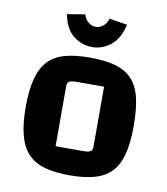

<svg xmlns="http://www.w3.org/2000/svg" viewBox="-80 -762 731 842"><g transform="rotate(10 285.5 -341.5)"><path d="M286 12Q219 12 173 -1.5Q127 -15 99 -45.5Q71 -76 58 -126.5Q45 -177 45 -250Q45 -324 58 -374.5Q71 -425 99 -455.5Q127 -486 173 -499Q219 -512 286 -512Q353 -512 399 -499Q445 -486 473.5 -455.5Q502 -425 514 -374.5Q526 -324 526 -250Q526 -177 513.5 -126.5Q501 -76 473 -45.5Q445 -15 399 -1.5Q353 12 286 12ZM204 -103H325Q350 -103 359 -108.5Q368 -114 368 -129V-397H247Q222 -397 213 -391.5Q204 -386 204 -371ZM286 -559Q240 -559 202.5 -588Q165 -617 152 -682L232 -695Q238 -673 253.5 -661Q269 -649 286 -649Q303 -649 318.5 -661Q334 -673 340 -695L420 -682Q406 -619 368.5 -589Q331 -559 286 -559Z"/></g></svg>

Font: Changa SemiBold
Style: Regular
Weight: 600
Designer: Eduardo Rodriguez Tunni
Foundry: Eduardo Rodriguez Tunni
Version: Version 3.002; ttfautohint (v1.8.2)